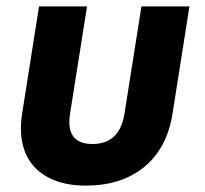

<svg xmlns="http://www.w3.org/2000/svg" viewBox="-20 -570 640 600"><path d="M49 -214 102 -550H252L199 -215Q184 -120 269 -120Q354 -120 369 -215L422 -550H572L519 -214Q502 -107 431 -48.5Q360 10 248 10Q194 10 153 -5.5Q112 -21 86 -50Q60 -79 50.5 -120.5Q41 -162 49 -214Z"/></svg>

Font: JetBrains Mono ExtraBold
Style: Italic
Weight: 800
Designer: Philipp Nurullin, Konstantin Bulenkov
Foundry: JetBrains
Version: Version 1.000; ttfautohint (v1.8.3)